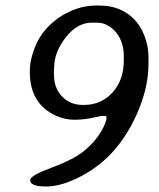

<svg xmlns="http://www.w3.org/2000/svg" viewBox="-20 -659 581 702"><path d="M177.2 -386.2Q177.2 -338.4 206.3 -306.9Q235.4 -275.4 282.7 -275.4H287.6Q349.6 -275.4 391.1 -320.6Q432.6 -365.7 432.6 -438.5V-452.6Q432.6 -507.3 403.3 -541.7Q374 -576.2 333.5 -576.2H315.4Q262.7 -576.2 220.5 -522.2Q178.2 -468.3 178.2 -413.6L177.2 -404.8ZM88.9 -397Q88.9 -439.5 107.4 -485.8Q126 -532.2 160.9 -566.2Q195.8 -600.1 240.5 -619.4Q285.2 -638.7 331.1 -638.7H343.8Q421.9 -638.7 471.2 -587.9Q494.1 -564.5 508.5 -527.1Q522.9 -489.7 522.9 -449.2V-424.8Q522.9 -347.7 489.3 -263.4Q455.6 -179.2 403.6 -116.9Q351.6 -54.7 278.8 -15.9Q206.1 22.9 148.2 22.9Q90.3 22.9 90.3 -0.5Q90.3 -17.1 170.2 -46.6Q250 -76.2 288.3 -107.9Q326.7 -139.6 348.1 -175.5Q369.6 -211.4 369.6 -230.5Q369.6 -235.4 359.4 -235.4Q349.1 -235.4 319.3 -228.5Q289.1 -221.7 253.9 -221.2Q252.9 -221.2 252 -221.2Q217.8 -221.2 186 -235.4Q88.9 -278.3 88.9 -397Z"/></svg>

Font: Averia Libre
Style: Italic
Weight: 400
Italic angle: -7.90001°
Version: Version 1.002